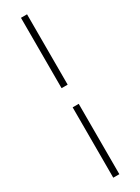

<svg xmlns="http://www.w3.org/2000/svg" viewBox="-261 -770 761 1040"><g transform="rotate(-30 119.0 -250.0)"><path d="M100 -310H138V-750H100ZM100 250H138V-190H100Z"/></g></svg>

Font: Mazius Display
Style: Regular
Weight: 400
Designer: Alberto Casagrande & Collletttivo
Foundry: Collletttivo
Version: Version 2.000;Glyphs 3.2 (3217)